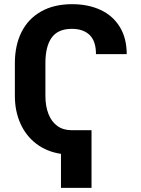

<svg xmlns="http://www.w3.org/2000/svg" viewBox="-20 -737 683 927"><path d="M421.9 169.9H274.4V5.9Q206.5 -4.4 156.2 -42.2Q106 -80.1 78.9 -139.9Q51.8 -199.7 51.8 -274.4V-431.6Q51.8 -518.1 84 -582.3Q116.2 -646.5 178.5 -681.6Q240.7 -716.8 328.1 -716.8Q406.7 -716.8 466.3 -688.7Q525.9 -660.6 558.8 -606.4Q591.8 -552.2 591.8 -475.6H443.4Q443.4 -538.1 412.8 -567.9Q382.3 -597.7 327.1 -597.7Q259.8 -597.7 229.5 -555.2Q199.2 -512.7 199.2 -432.6V-274.4Q199.2 -224.6 213.9 -187Q228.5 -149.4 256.8 -128.9Q285.2 -108.4 325.2 -108.4H421.9Z"/></svg>

Font: Pretendard GOV
Style: Bold
Weight: 700
Designer: Base glyphs from Inter by Rasmus Andersson; Hangeul glyphs from Noto Sans CJK(Source Han Sans) by Jang Soo-young and Kan
Foundry: Kil Hyung-jin
Version: Version 1.309